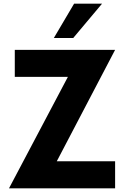

<svg xmlns="http://www.w3.org/2000/svg" viewBox="-20 -1020 680 1040"><path d="M532.7 -1000 376.5 -814H271.5L381.3 -1000ZM603.5 -750 287.6 -146.5H603.5V0H28.8L347.7 -603.5H60.1V-750Z"/></svg>

Font: Now Alt
Style: Bold
Weight: 700
Designer: Alfredo Marco Pradil
Foundry: Alfredo Marco Pradil
Version: Version 1.002;PS 001.002;hotconv 1.0.88;makeotf.lib2.5.64775